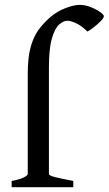

<svg xmlns="http://www.w3.org/2000/svg" viewBox="-20 -777 451 797"><path d="M411.1 -710Q411.1 -702.6 397.9 -689.2Q384.8 -675.8 368.7 -663.3Q352.5 -650.9 342.8 -646Q319.8 -669.4 296.6 -680.2Q273.4 -690.9 259.8 -690.9Q243.2 -690.9 225.3 -675Q207.5 -659.2 195.3 -616.9Q183.1 -574.7 183.1 -496.1V-54.7Q183.1 -48.8 205.1 -42.7Q227.1 -36.6 284.2 -25.9V0H28.3V-25.9Q61.5 -31.7 78.4 -40.3Q95.2 -48.8 95.2 -54.7V-469.2Q95.2 -538.6 107.4 -582.3Q119.6 -626 140.6 -654.1Q161.6 -682.1 187.5 -704.6Q217.3 -730.5 252.7 -743.7Q288.1 -756.8 310.5 -756.8Q333.5 -756.8 356.7 -747.6Q379.9 -738.3 395.5 -727.1Q411.1 -715.8 411.1 -710Z"/></svg>

Font: Gentium Book Plus
Style: Regular
Weight: 400
Designer: Victor Gaultney, Annie Olsen, Iska Routamaa, Becca Hirsbrunner
Foundry: SIL International
Version: Version 6.101